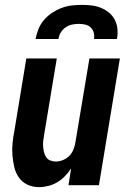

<svg xmlns="http://www.w3.org/2000/svg" viewBox="-20 -760 540 788"><path d="M140 8Q115 8 93 -2Q71 -12 57.5 -31.5Q44 -51 38.5 -74.5Q33 -98 31 -123Q29 -148 31.5 -173Q34 -198 39 -223L88 -520H213L161 -206Q159 -194 157.5 -182Q156 -170 157 -158.5Q158 -147 160.5 -136Q163 -125 169 -115.5Q175 -106 186 -101.5Q197 -97 209 -97Q224 -97 239.5 -103.5Q255 -110 266 -122Q277 -134 282.5 -149Q288 -164 290 -179L347 -520H472L386 0H261L272 -69Q261 -52 246.5 -37Q232 -22 215 -12Q198 -2 178.5 3Q159 8 140 8ZM126 -600Q130 -621 138 -641Q146 -661 160.5 -678Q175 -695 194 -707.5Q213 -720 233 -727.5Q253 -735 274 -737.5Q295 -740 316 -740Q337 -740 357 -737.5Q377 -735 395 -727.5Q413 -720 428 -707.5Q443 -695 451.5 -678Q460 -661 462 -641Q464 -621 460 -600H366Q368 -614 364.5 -626.5Q361 -639 352 -647.5Q343 -656 330 -659Q317 -662 303 -662Q289 -662 275 -659Q261 -656 249 -647.5Q237 -639 229.5 -626.5Q222 -614 220 -600Z"/></svg>

Font: Iosevka SS18 Extrabold
Style: Italic
Weight: 800
Italic angle: -9°
Monospace: yes
Designer: Belleve Invis
Foundry: Belleve Invis
Version: Version 25.1.1; ttfautohint (v1.8.4)